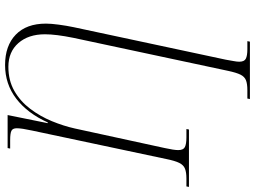

<svg xmlns="http://www.w3.org/2000/svg" viewBox="-160 -620 1004 756"><g transform="rotate(-90 342.0 -242.0)"><path d="M330 240 332 230H365Q390 230 404 224.5Q418 219 426 203Q434 187 441 154L571 -455Q585 -524 585 -567Q585 -632 550.5 -671.5Q516 -711 457 -711Q403 -711 362 -687.5Q321 -664 291.5 -625Q262 -586 243 -540Q224 -494 214 -449L137 -95Q129 -59 129 -42Q129 -22 141 -16Q153 -10 179 -10H212L210 0H-16L-14 -10H17Q41 -10 55.5 -15.5Q70 -21 78.5 -38Q87 -55 94 -90L206 -618Q215 -659 215 -678Q215 -694 205 -699Q195 -704 168 -704H135L137 -714H267L235 -556H238Q274 -636 331.5 -680Q389 -724 464 -724Q540 -724 583.5 -682Q627 -640 627 -563Q627 -543 623 -513Q619 -483 613 -454L485 145Q482 163 479.5 176Q477 189 477 198Q477 218 489 224Q501 230 526 230H558L556 240Z"/></g></svg>

Font: Noto Serif Display SemiCondensed ExtraLight
Style: Italic
Weight: 200
Width: 4
Italic angle: -12°
Designer: Monotype Design Team
Foundry: Monotype Imaging Inc.
Version: Version 2.009